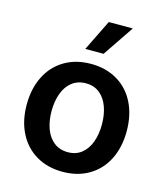

<svg xmlns="http://www.w3.org/2000/svg" viewBox="-114 -845 810 942"><g transform="rotate(15 291.0 -373.5)"><path d="M37.1 -262.7Q37.1 -344.7 68.4 -406.7Q99.6 -468.8 157.2 -502.9Q214.8 -537.1 291 -537.1Q367.7 -537.1 425.3 -502.9Q482.9 -468.8 513.9 -406.7Q544.9 -344.7 544.9 -262.7Q544.9 -181.2 513.7 -119.1Q482.4 -57.1 425 -23.2Q367.7 10.7 291 10.7Q214.8 10.7 157.2 -23.4Q99.6 -57.6 68.4 -119.4Q37.1 -181.2 37.1 -262.7ZM418.9 -263.7Q418.9 -313 404.5 -352.8Q390.1 -392.6 361.6 -415.5Q333 -438.5 292 -438.5Q250 -438.5 220.9 -415.5Q191.9 -392.6 177.5 -353Q163.1 -313.5 163.1 -263.7Q163.1 -213.9 177.5 -174.3Q191.9 -134.8 220.9 -111.8Q250 -88.9 292 -88.9Q333 -88.9 361.6 -111.8Q390.1 -134.8 404.5 -174.3Q418.9 -213.9 418.9 -263.7ZM321.3 -757.8H443.4L336.9 -600.6H244.1Z"/></g></svg>

Font: WEMIX Pretendard SemiBold
Style: Regular
Weight: 600
Designer: Base glyphs from Inter by Rasmus Andersson; Hangeul glyphs from Noto Sans CJK(Source Han Sans) by Jang Soo-young and Kan
Foundry: Kil Hyung-jin
Version: Version 1.000